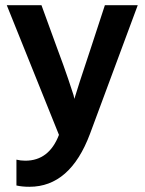

<svg xmlns="http://www.w3.org/2000/svg" viewBox="-20 -527 557 736"><path d="M325 -14Q249 189 93 189Q64 189 43 184V85Q59 89 77 89Q168 89 206 -10L6 -507H139L198 -345Q225 -273 241.5 -224Q258 -175 262 -162L265 -148Q275 -183 329 -345L382 -507H508Z"/></svg>

Font: Hind Madurai SemiBold
Style: Regular
Weight: 600
Designer: Jyotish Sonowal
Foundry: Indian Type Foundry
Version: Version 1.001;PS 1.0;hotconv 1.0.86;makeotf.lib2.5.63406; tt